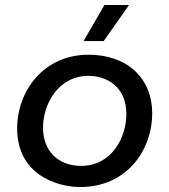

<svg xmlns="http://www.w3.org/2000/svg" viewBox="-20 -746 681 772"><path d="M303 6C488 6 592 -140 592 -291C592 -431 492 -526 336 -526C156 -526 49 -381 49 -229C49 -46 206 6 303 6ZM306 -79C213 -79 153 -140 153 -232C153 -329 215 -441 336 -441C411 -441 488 -396 488 -288C488 -191 428 -79 306 -79ZM397 -581 499 -726H400L316 -581Z"/></svg>

Font: Fixel Display 20240404 Medium
Style: Italic
Weight: 500
Italic angle: -10°
Designer: AlfaBravo + MacPaw
Foundry: Kyrylo Tkachov, Marchela Mozhyna, Serhii Makarenko, Maria Weinstein, Zakhar Kryvoshyya
Version: Version 1.211;Glyphs 3.2 (3225)